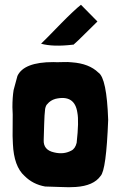

<svg xmlns="http://www.w3.org/2000/svg" viewBox="-20 -774 496 804"><path d="M388 -684 387 -683Q281 -577 286 -587Q202 -577 152 -591Q165 -603 235 -675Q292 -733 319 -754ZM53 -456Q80 -514 203 -514Q216 -513 242 -514Q267 -515 281 -513Q353 -508 392 -470Q427 -447 433 -272Q425 -61 401 -37Q372 4 297 9Q272 11 231 9L169 7Q118 -2 83 -37Q38 -77 34 -172Q32 -197 33 -252Q34 -302 32 -325Q32 -366 37 -397ZM169 -318Q166 -294 165 -255Q164 -205 163 -188Q161 -146 206 -136Q246 -126 278 -143Q295 -151 301 -176Q311 -266 304 -302Q293 -379 212 -360Q191 -354 178 -338Q172 -333 169 -318Z"/></svg>

Font: Londrina Solid
Style: Regular
Weight: 400
Designer: Marcelo Magalhaes
Foundry: Marcelo Magalh„es
Version: Version 1.001 2011